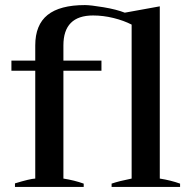

<svg xmlns="http://www.w3.org/2000/svg" viewBox="-20 -737 761 757"><path d="M39 -14Q98 -32 119 -33V-458H25V-498H119V-558Q119 -639 167.5 -678Q216 -717 315 -717Q337 -717 388 -708.5Q439 -700 472 -687L610 -712V-33Q654 -26 690 -13V0H420V-13Q449 -23 499 -33V-640Q468 -656 427.5 -666Q387 -676 347 -676Q230 -676 230 -558V-498H380V-458H230V-33Q274 -26 310 -13V0H39Z"/></svg>

Font: Trirong Medium
Style: Regular
Weight: 500
Designer: Katatrad Team
Foundry: CadsonDemak
Version: Version 1.001